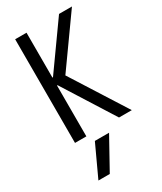

<svg xmlns="http://www.w3.org/2000/svg" viewBox="-244 -815 988 1171"><g transform="rotate(-30 250.0 -230.0)"><path d="M164 270H84L186 50H286ZM75 0V-730H155V-414H159L384 -730H475L230 -386L475 0H385L159 -358H155V0Z"/></g></svg>

Font: M PLUS Code Latin
Style: Regular
Weight: 400
Designer: Coji Morishita
Foundry: UNDERFOREST DESIGN
Version: Version 1.002; ttfautohint (v1.8.3)